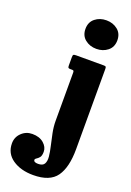

<svg xmlns="http://www.w3.org/2000/svg" viewBox="-333 -852 803 1177"><g transform="rotate(20 68.5 -263.0)"><path d="M42.5 -692.5Q42.5 -736.5 73 -761Q103.5 -785.5 146.5 -785.5Q189.5 -785.5 220 -761Q250.5 -736.5 250.5 -692.5Q250.5 -648.5 220 -624Q189.5 -599.5 146.5 -599.5Q103.5 -599.5 73 -624Q42.5 -648.5 42.5 -692.5ZM52 -428.5H42Q29.5 -428.5 26.5 -431.8Q23.5 -435 23.5 -447.5V-498.5Q23.5 -513 27 -516.5Q30.5 -520 44.5 -520H225Q235.5 -520 238.2 -516.8Q241 -513.5 241 -502V20.5Q241 139 198.2 199.5Q155.5 260 47 260Q-34.5 260 -87.8 223.2Q-141 186.5 -141 121Q-141 80.5 -112 52.5Q-83 24.5 -42 24.5Q4.5 24.5 32.2 48.5Q60 72.5 60 104Q60 129.5 50.8 140.8Q41.5 152 32.2 157.2Q23 162.5 23 169Q23 185 52 185Q82.5 185 92.5 167.5Q102.5 150 99.8 120.8Q97 91.5 88.2 54.5Q79.5 17.5 71.5 -22.5Q63.5 -62.5 63.5 -100V-414Q63.5 -421.5 61.5 -425Q59.5 -428.5 52 -428.5Z"/></g></svg>

Font: Besley* Condensed Heavy
Style: Regular
Weight: 800
Width: 3
Designer: Owen Earl
Foundry: indestructible type*
Version: Version 3.000; ttfautohint (v1.8.3)